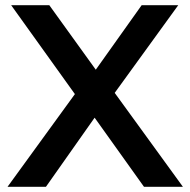

<svg xmlns="http://www.w3.org/2000/svg" viewBox="-20 -720 733 740"><path d="M9 0 304 -406V-308L23 -700H170L379 -410L319 -409L526 -700H667L388 -315V-409L685 0H535L315 -308H374L157 0Z"/></svg>

Font: MOST Montserrat SemiBold
Style: Regular
Weight: 600
Designer: Julieta Ulanovsky
Foundry: Julieta Ulanovsky
Version: Version 8.000;March 11, 2024;FontCreator 15.0.0.2926 64-bit